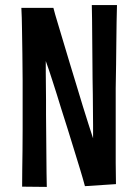

<svg xmlns="http://www.w3.org/2000/svg" viewBox="-20 -735 544 755"><path d="M64 -704H190Q196 -680 206.5 -646Q217 -612 229 -571Q241 -530 254.5 -486Q268 -442 281 -399Q294 -356 306 -316.5Q318 -277 328.5 -245Q339 -213 346 -191Q346 -216 346 -244Q346 -272 345.5 -301.5Q345 -331 345 -362.5Q345 -394 344 -426Q344 -456 343.5 -485.5Q343 -515 343 -544.5Q343 -574 342.5 -603Q342 -632 342 -660Q342 -688 341 -715H440Q439 -686 438.5 -649Q438 -612 437.5 -570Q437 -528 436.5 -481.5Q436 -435 435 -388Q435 -338 435 -287.5Q435 -237 435 -188.5Q435 -140 435 -95Q435 -50 436 -11L314 -3Q306 -33 295 -69Q284 -105 271.5 -145.5Q259 -186 246 -228Q233 -270 220 -310Q212 -337 203.5 -363.5Q195 -390 187.5 -413.5Q180 -437 173 -458Q166 -479 160 -495Q160 -473 160 -448.5Q160 -424 160.5 -397.5Q161 -371 161 -342.5Q161 -314 161 -285Q161 -256 161.5 -227Q162 -198 162 -169Q162 -140 162.5 -111.5Q163 -83 163 -55Q163 -27 164 0L67 -1Q67 -32 67.5 -67.5Q68 -103 68.5 -143Q69 -183 69 -225Q69 -267 69 -311Q69 -365 69 -419Q69 -473 68 -524.5Q67 -576 66.5 -621.5Q66 -667 64 -704Z"/></svg>

Font: Truculenta SemiBold
Style: Regular
Weight: 600
Version: Version 1.002